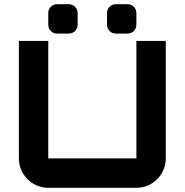

<svg xmlns="http://www.w3.org/2000/svg" viewBox="-20 -895 880 915"><path d="M210 -832.2V-777.8C210 -753.1 228.1 -735 252.8 -735H307.2C331.9 -735 350 -753.1 350 -777.8V-832.2C350 -856.9 331.9 -875 307.2 -875H252.8C228.1 -875 210 -856.9 210 -832.2ZM70 -140C70 -62.7 132.7 0 210 0H630C707.3 0 770 -62.7 770 -140V-700H630V-140H210V-700H70ZM490 -777.8C490 -753.1 508.1 -735 532.8 -735H587.2C611.8 -735 629.9 -753.1 629.9 -777.8V-832.2C629.9 -856.9 611.8 -875 587.2 -875H532.8C508.1 -875 490 -856.9 490 -832.2Z"/></svg>

Font: Abstante
Style: Regular
Weight: 500
Designer: Valerio Brotto (Silverblur_type)
Version: Version 1.000;Glyphs 3.1.2 (3151)